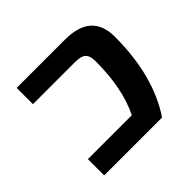

<svg xmlns="http://www.w3.org/2000/svg" viewBox="-133 -663 806 806"><g transform="rotate(-45 270.0 -260.0)"><path d="M345.7 -519.5Q502 -519.5 502 -379.9Q502 -149.4 402.3 0H58.6V-96.7H319.3Q372.1 -203.1 372.1 -363.3Q372.1 -397.5 357.9 -410.2Q343.8 -422.9 308.6 -422.9H58.6V-519.5Z"/></g></svg>

Font: Mgen+ 1c bold
Style: Bold
Weight: 700
Designer: [Source Han Sans]
Ryoko NISHIZUKA  (kana & ideographs); Paul D. Hunt (Latin, Greek & Cyrillic); Wenlong ZHANG  (bopomofo
Version: Version 1.059.20150602